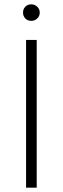

<svg xmlns="http://www.w3.org/2000/svg" viewBox="-20 -864 289 884"><path d="M124 -768Q107 -768 96.5 -779Q86 -790 86 -806Q86 -822 96.5 -833Q107 -844 124 -844Q140 -844 151.5 -833Q163 -822 163 -806Q163 -790 151.5 -779Q140 -768 124 -768ZM100 0V-680H149V0Z"/></svg>

Font: Palanquin Thin
Style: Regular
Weight: 250
Designer: Pria Ravichandran
Version: Version 1.001